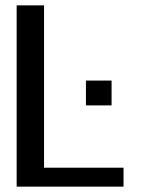

<svg xmlns="http://www.w3.org/2000/svg" viewBox="-20 -695 552 715"><path d="M42 0H440V-70.5H144V-675H42ZM300 -395V-302.5H395.5V-395Z"/></svg>

Font: Anybody UltraCondensed Thin
Style: Regular
Weight: 400
Version: Version 1.111